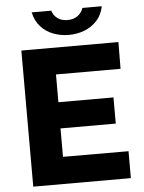

<svg xmlns="http://www.w3.org/2000/svg" viewBox="-61 -968 762 1016"><g transform="rotate(-5 320.5 -460.0)"><path d="M74 0V-723H589.5L588.5 -581H245.5V-433.5H538V-294.5H244.5V-143.5L592.5 -143V0ZM518.5 -919.5Q509.5 -874.5 482 -844.2Q454.5 -814 415.8 -798.8Q377 -783.5 332 -783.5Q288 -783.5 249 -798.5Q210 -813.5 182.8 -844Q155.5 -874.5 146 -919.5H250Q257 -894.5 278.2 -878.5Q299.5 -862.5 332 -862.5Q364.5 -862.5 386 -878.5Q407.5 -894.5 415.5 -919.5Z"/></g></svg>

Font: Public Sans Thin ExtraBold
Style: Regular
Weight: 800
Version: Version 1.007